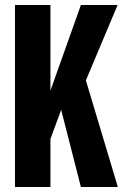

<svg xmlns="http://www.w3.org/2000/svg" viewBox="-20 -749 502 769"><path d="M304 0 225 -309 177 -179V-372L304 -729H451L324 -427L452 0ZM40 0V-729H182V0Z"/></svg>

Font: Mona Sans Condensed
Style: Bold
Weight: 700
Width: 3
Designer: Deni Anggara
Foundry: GitHub
Version: Version 2.000